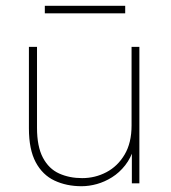

<svg xmlns="http://www.w3.org/2000/svg" viewBox="-20 -634 590 664"><path d="M262 10Q210 10 168.5 -9.5Q127 -29 103.5 -73Q80 -117 80 -190V-472H108V-192Q108 -127 128.5 -88.5Q149 -50 184.5 -34Q220 -18 264 -18Q309 -18 348 -38.5Q387 -59 411 -99.5Q435 -140 435 -200V-472H462V0H436V-124H444Q433 -88 413 -62.5Q393 -37 367.5 -21Q342 -5 315 2.5Q288 10 262 10ZM135 -588V-614H413V-588Z"/></svg>

Font: SUSE Thin
Style: Regular
Weight: 250
Designer: Rene Bieder
Foundry: SUSE
Version: Version 1.000